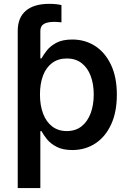

<svg xmlns="http://www.w3.org/2000/svg" viewBox="-20 -754 661 978"><path d="M70.3 -429.7V-596.2Q70.3 -664.1 111.6 -699.2Q152.8 -734.4 231 -734.4Q249.5 -734.4 265.9 -732.7Q282.2 -731 293 -728V-640.1Q284.2 -641.1 274.9 -641.8Q265.6 -642.6 257.8 -642.6Q220.2 -642.6 202.9 -631.6Q185.5 -620.6 185.5 -596.2V-429.7ZM70.3 204.1V-545.9H182.6V-456.5H191.4Q201.2 -474.6 218.8 -497.1Q236.3 -519.5 267.3 -536.1Q298.3 -552.7 348.1 -552.7Q413.1 -552.7 464.1 -520Q515.1 -487.3 545.2 -424.3Q575.2 -361.3 575.2 -272Q575.2 -183.1 545.9 -119.9Q516.6 -56.6 465.3 -23.2Q414.1 10.3 348.1 10.3Q299.8 10.3 268.6 -6.1Q237.3 -22.5 219.2 -44.9Q201.2 -67.4 191.4 -85.9H185.5V204.1ZM320.3 -86.4Q365.2 -86.4 395.8 -110.8Q426.3 -135.3 441.9 -177.5Q457.5 -219.7 457.5 -272.5Q457.5 -325.2 442.1 -366.7Q426.8 -408.2 396.2 -432.1Q365.7 -456.1 320.3 -456.1Q275.9 -456.1 245.4 -433.1Q214.8 -410.2 199.2 -369.1Q183.6 -328.1 183.6 -272.5Q183.6 -217.3 199.5 -175.3Q215.3 -133.3 245.8 -109.9Q276.4 -86.4 320.3 -86.4Z"/></svg>

Font: Inter
Style: 540
Weight: 540
Designer: Rasmus Andersson
Foundry: rsms
Version: Version 4.001;git-66647c0bb